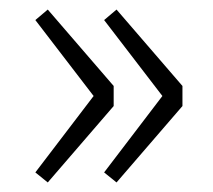

<svg xmlns="http://www.w3.org/2000/svg" viewBox="-20 -453 445 402"><path d="M80 -71 54 -92 176 -252 54 -411 80 -433 218 -273V-231ZM224 -71 198 -92 320 -252 198 -411 224 -433 362 -273V-231Z"/></svg>

Font: Assistant Light
Style: Regular
Weight: 300
Designer: Hebrew By Ben Nathan, Latin by Paul Hunt
Version: Version 2.001;PS 002.001;hotconv 1.0.88;makeotf.lib2.5.64775